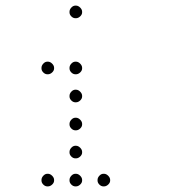

<svg xmlns="http://www.w3.org/2000/svg" viewBox="-20 -693 640 685"><path d="M249 -673Q241 -673 234.5 -666Q228 -659 228 -651V-649Q228 -641 234.5 -634.5Q241 -628 249 -628H251Q259 -628 266 -634.5Q273 -641 273 -649V-651Q273 -659 266 -666Q259 -673 251 -673ZM149 -473Q141 -473 134.5 -466Q128 -459 128 -451V-449Q128 -441 134.5 -434.5Q141 -428 149 -428H151Q159 -428 166 -434.5Q173 -441 173 -449V-451Q173 -459 166 -466Q159 -473 151 -473ZM249 -473Q241 -473 234.5 -466Q228 -459 228 -451V-449Q228 -441 234.5 -434.5Q241 -428 249 -428H251Q259 -428 266 -434.5Q273 -441 273 -449V-451Q273 -459 266 -466Q259 -473 251 -473ZM249 -373Q241 -373 234.5 -366Q228 -359 228 -351V-349Q228 -341 234.5 -334.5Q241 -328 249 -328H251Q259 -328 266 -334.5Q273 -341 273 -349V-351Q273 -359 266 -366Q259 -373 251 -373ZM249 -273Q241 -273 234.5 -266Q228 -259 228 -251V-249Q228 -241 234.5 -234.5Q241 -228 249 -228H251Q259 -228 266 -234.5Q273 -241 273 -249V-251Q273 -259 266 -266Q259 -273 251 -273ZM249 -173Q241 -173 234.5 -166Q228 -159 228 -151V-149Q228 -141 234.5 -134.5Q241 -128 249 -128H251Q259 -128 266 -134.5Q273 -141 273 -149V-151Q273 -159 266 -166Q259 -173 251 -173ZM149 -73Q141 -73 134.5 -66Q128 -59 128 -51V-49Q128 -41 134.5 -34.5Q141 -28 149 -28H151Q159 -28 166 -34.5Q173 -41 173 -49V-51Q173 -59 166 -66Q159 -73 151 -73ZM249 -73Q241 -73 234.5 -66Q228 -59 228 -51V-49Q228 -41 234.5 -34.5Q241 -28 249 -28H251Q259 -28 266 -34.5Q273 -41 273 -49V-51Q273 -59 266 -66Q259 -73 251 -73ZM349 -73Q341 -73 334.5 -66Q328 -59 328 -51V-49Q328 -41 334.5 -34.5Q341 -28 349 -28H351Q359 -28 366 -34.5Q373 -41 373 -49V-51Q373 -59 366 -66Q359 -73 351 -73Z"/></svg>

Font: Doto Rounded Light
Style: Regular
Weight: 300
Monospace: yes
Version: Version 1.000